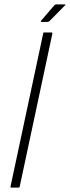

<svg xmlns="http://www.w3.org/2000/svg" viewBox="-20 -856 319 876"><path d="M28 -5 177 -703Q177 -708 181 -708H214Q219 -708 219 -703L70 -5Q69 0 64 0H31Q27 0 28 -5ZM197 -756H169Q166 -756 166 -757.5Q166 -759 167 -761L228 -832Q230 -834 232 -835Q234 -836 237 -836H276Q278 -836 279 -835Q280 -834 277 -832L205 -759Q203 -758 201 -757Q199 -756 197 -756Z"/></svg>

Font: Glory ExtraLight
Style: Italic
Weight: 250
Italic angle: -12°
Version: Version 1.011